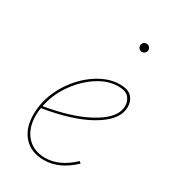

<svg xmlns="http://www.w3.org/2000/svg" viewBox="-154 -681 676 763"><g transform="rotate(30 184.0 -299.5)"><path d="M273 -583Q273 -591 278.5 -596.5Q284 -602 292 -602Q300 -602 305.5 -596.5Q311 -591 311 -583Q311 -576 305.5 -570Q300 -564 292 -564Q284 -564 278.5 -569.5Q273 -575 273 -583ZM353 -346Q353 -340 351 -328Q341 -278 265 -235Q189 -192 56 -170Q53 -152 53 -135Q53 -77 84 -42Q115 -7 169 -7Q234 -7 295 -65L303 -58Q239 3 169 3Q110 3 76.5 -34Q43 -71 43 -134Q43 -165 50 -194Q64 -251 100.5 -300.5Q137 -350 185.5 -379.5Q234 -409 282 -409Q320 -409 336.5 -391Q353 -373 353 -346ZM342 -345Q342 -367 328 -383Q314 -399 280 -399Q234 -399 188.5 -370Q143 -341 108.5 -294Q74 -247 61 -194L58 -180Q181 -201 255.5 -241.5Q330 -282 340 -328Q342 -338 342 -345Z"/></g></svg>

Font: Ysabeau Infant Hairline
Style: Italic
Weight: 100
Italic angle: -12°
Designer: Christian Thalmann (Catharsis Fonts)
Version: Version 0.003